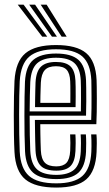

<svg xmlns="http://www.w3.org/2000/svg" viewBox="-20 -804 474 832"><path d="M224 8.8Q132.8 8.8 90 -26.5Q47.2 -61.8 42.8 -145Q41 -178.8 40.4 -220.4Q39.8 -262 39.8 -305.1Q39.8 -348.2 40.6 -387Q41.5 -425.8 42.8 -453.5Q47.8 -537.8 90.2 -573.2Q132.8 -608.8 222.5 -608.8Q311.8 -608.8 353.2 -574.1Q394.8 -539.5 398.5 -457.2Q399 -449.8 399.2 -427.9Q399.5 -406 399.6 -377.1Q399.8 -348.2 399.2 -318.6Q398.8 -289 397.5 -265.8H154.5Q154.8 -243.5 155 -224Q155.2 -204.5 155.8 -186.8Q156.2 -169 157 -152.2Q158.8 -115 174.4 -99Q190 -83 224 -83Q253.2 -83 267.8 -98.2Q282.2 -113.5 284.2 -150.5Q285 -165.5 285 -184.9Q285 -204.2 283.8 -221.5H306.8Q308 -203.2 307.9 -183.2Q307.8 -163.2 307 -149.5Q304.8 -104 285.4 -84.2Q266 -64.5 224 -64.5Q178.2 -64.5 157.4 -84.6Q136.5 -104.8 134 -151Q133.2 -171.2 132.6 -193.4Q132 -215.5 131.8 -238.5Q131.5 -261.5 131.2 -284.2H375.2Q376.2 -308.8 376.5 -335.6Q376.8 -362.5 376.6 -387.2Q376.5 -412 376.2 -430.5Q376 -449 375.8 -456.2Q372.2 -528.2 336.8 -559.4Q301.2 -590.5 222.5 -590.5Q144.5 -590.5 107.1 -558.8Q69.8 -527 65.5 -451.8Q64.2 -427 63.5 -389.1Q62.8 -351.2 62.8 -307.9Q62.8 -264.5 63.4 -222.5Q64 -180.5 65.5 -147.2Q69.2 -74.2 105.6 -41.9Q142 -9.5 224 -9.5Q301.2 -9.5 336.8 -41.2Q372.2 -73 375.8 -146.2Q376.2 -156.8 376.4 -169.9Q376.5 -183 376.2 -196.6Q376 -210.2 375 -221.5H398Q399.5 -204.5 399.4 -183.2Q399.2 -162 398.5 -145.5Q394.8 -62.8 354.1 -27Q313.5 8.8 224 8.8ZM224 -28Q154.5 -28 123.1 -56.1Q91.8 -84.2 88.5 -148Q87 -178.8 86.4 -219.5Q85.8 -260.2 85.8 -303.4Q85.8 -346.5 86.4 -385Q87 -423.5 88.2 -449.8Q92 -518.2 124.9 -545.1Q157.8 -572 222.5 -572Q288.8 -572 319.2 -545.2Q349.8 -518.5 352.8 -455.8Q353.2 -447 353.6 -422.5Q354 -398 353.9 -366.1Q353.8 -334.2 352.8 -302.8H108.5Q108.5 -260.2 109.1 -220.1Q109.8 -180 111.2 -150.2Q114.2 -93.8 140.6 -70Q167 -46.2 224 -46.2Q275.2 -46.2 301.1 -68.6Q327 -91 330 -147.5Q330.8 -163 330.8 -183.1Q330.8 -203.2 329.5 -221.5H352.2Q353.5 -203.5 353.5 -183.5Q353.5 -163.5 352.8 -147Q349.8 -83.2 319.8 -55.6Q289.8 -28 224 -28ZM108.5 -321.2H330.5Q331 -349 331 -376Q331 -403 330.8 -424.2Q330.5 -445.5 330 -454.8Q327.5 -507.5 302.5 -530.6Q277.5 -553.8 222.5 -553.8Q167.5 -553.8 141 -529.9Q114.5 -506 111.2 -448.5Q110 -424.8 109.4 -390.6Q108.8 -356.5 108.5 -321.2ZM131.8 -339.8Q132 -353.8 132.2 -373.6Q132.5 -393.5 133 -413.4Q133.5 -433.2 134 -447.2Q136.8 -495.5 157.9 -515.5Q179 -535.5 222.5 -535.5Q265.5 -535.5 285.2 -516.5Q305 -497.5 307 -454.2Q307.5 -445.2 307.8 -426.9Q308 -408.5 308 -385.6Q308 -362.8 307.5 -339.8ZM154.8 -358.2H284.8Q285 -378.5 285 -398Q285 -417.5 284.8 -432.2Q284.5 -447 284.2 -452.2Q282.8 -486.2 268.8 -501.6Q254.8 -517 222.5 -517Q189.2 -517 174.1 -500.1Q159 -483.2 157 -446.2Q156.5 -432 156 -417.8Q155.5 -403.5 155.2 -388.9Q155 -374.2 154.8 -358.2ZM163 -645 56.8 -783.8H82.2L184.8 -645ZM205.2 -645 106.5 -783.8H132L226.8 -645ZM247.2 -645 156.2 -783.8H182L269 -645Z"/></svg>

Font: Big Shoulders Inline Text Thin
Style: Bold
Weight: 700
Version: Version 2.002